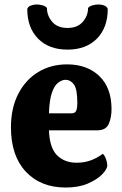

<svg xmlns="http://www.w3.org/2000/svg" viewBox="-20 -830 545 859"><path d="M274 9Q162 9 95.5 -62Q29 -133 29 -260Q29 -347 62 -410.5Q95 -474 151.5 -508Q208 -542 280 -542Q370 -542 424.5 -489.5Q479 -437 479 -342Q479 -304 466.5 -275.5Q454 -247 415 -247H199Q202 -168 235.5 -135Q269 -102 323 -102Q357 -102 386 -112.5Q415 -123 440 -142Q449 -134 454.5 -117.5Q460 -101 460 -90Q460 -74 437.5 -50.5Q415 -27 373.5 -9Q332 9 274 9ZM199 -323H300Q317 -323 321.5 -336Q326 -349 326 -368Q326 -432 310.5 -452.5Q295 -473 274 -473Q257 -473 240 -460Q223 -447 212 -414.5Q201 -382 199 -323ZM282 -608Q199 -608 150.5 -657Q102 -706 102 -790Q105 -800 117.5 -805Q130 -810 144 -810Q157 -810 171 -806Q185 -802 190 -794Q190 -760 213.5 -732.5Q237 -705 282 -705Q327 -705 350.5 -732.5Q374 -760 374 -794Q379 -802 393.5 -806Q408 -810 420 -810Q435 -810 447 -805Q459 -800 462 -790Q462 -706 413.5 -657Q365 -608 282 -608Z"/></svg>

Font: Calistoga
Style: Regular
Weight: 400
Designer: Yvonne Schuttler, Eben Sorkin
Foundry: www.sorkintype.com
Version: Version 1.010; ttfautohint (v1.8.4.7-5d5b)